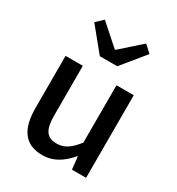

<svg xmlns="http://www.w3.org/2000/svg" viewBox="-200 -969 1020 1107"><g transform="rotate(30 310.0 -415.5)"><path d="M252 -647H368L494 -801L447 -844L312 -724H307L172 -844L126 -801ZM249 13C324 13 378 -25 428 -83H431L440 0H534V-550H419V-168C373 -110 338 -86 287 -86C222 -86 195 -124 195 -218V-550H80V-204C80 -64 131 13 249 13Z"/></g></svg>

Font: Noto Sans JP Medium
Style: Regular
Weight: 500
Designer: Ryoko NISHIZUKA  (kana, bopomofo & ideographs); Paul D. Hunt (Latin, Greek & Cyrillic); Sandoll Communications , Soo-you
Foundry: Adobe
Version: Version 2.002;hotconv 1.0.116;makeotfexe 2.5.65601